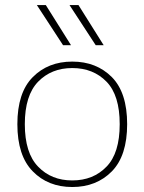

<svg xmlns="http://www.w3.org/2000/svg" viewBox="-20 -730 568 755"><path d="M264.2 -487.8C200.7 -487.8 148.9 -467.3 108.9 -426.8C68.4 -386.2 48.3 -324.2 48.3 -241.7C48.3 -159.2 68.4 -97.2 108.9 -56.2C148.9 -15.1 200.7 5.4 264.2 5.4C327.6 5.4 379.4 -15.1 419.9 -56.2C460 -97.2 480 -159.2 480 -241.7C480 -324.2 460 -386.2 419.9 -426.8C379.4 -467.3 327.6 -487.8 264.2 -487.8ZM264.2 -462.4C319.3 -462.4 364.3 -444.3 398.9 -408.7C433.6 -373 450.7 -317.4 450.7 -241.7C450.7 -166 433.6 -110.4 398.9 -74.7C364.3 -38.6 319.3 -20.5 264.2 -20.5C209 -20.5 164.6 -38.6 129.9 -74.7C95.2 -110.4 77.6 -166 77.6 -241.7C77.6 -317.4 95.2 -373 129.9 -408.7C164.6 -444.3 209 -462.4 264.2 -462.4ZM160.2 -710H125L228 -552.2H259.3ZM288.6 -710H253.4L356.4 -552.2H387.7Z"/></svg>

Font: Estedad Thin
Style: Regular
Weight: 100
Designer: Amin Abedi
Version: Version 7.3